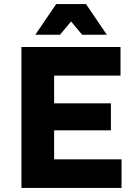

<svg xmlns="http://www.w3.org/2000/svg" viewBox="-20 -920 675 940"><path d="M85 0V-690H570V-550H245V-414H523V-282H245V-140H575V0ZM153 -750 255 -900H401L503 -750H382L328 -815L274 -750Z"/></svg>

Font: Radio Canada
Style: Bold
Weight: 700
Designer: Charles Daoud, Etienne Aubert Bonn, Alexandre Saumier Demers, Jacques Le Bailly
Foundry: Radio-Canada
Version: Version 2.104; ttfautohint (v1.8.4.7-5d5b);gftools[0.9.28.de